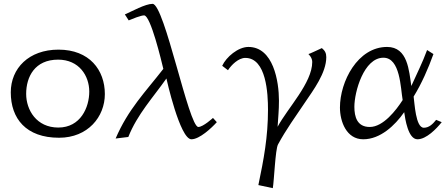

<svg xmlns="http://www.w3.org/2000/svg" viewBox="-20 -708 2316 998"><path d="M36 -228C36 -92 115 8 287 8C437 8 525 -101 525 -219C525 -344 445 -450 284 -450C130 -450 36 -353 36 -228ZM116 -220C116 -309 161 -398 282 -398C391 -398 444 -314 444 -232C444 -150 399 -45 283 -45C170 -45 116 -136 116 -220Z M581 12 647 4C693 -113 777 -203 845 -300C845 -300 915 16 975 16C1017 16 1080 -43 1107 -73L1087 -95C1087 -95 1036 -48 1011 -48C961 -48 835 -688 773 -688C735 -688 666 -649 629 -633L649 -602C666 -609 711 -628 729 -628C763 -628 819 -391 829 -350C735 -229 646 -140 581 12Z M1135 -366 1165 -343C1183 -371 1220 -407 1255 -407C1365 -407 1373 -220 1373 -138C1373 4 1351 120 1323 254L1398 270C1405 230 1411 69 1425 43C1466 -33 1517 -104 1565 -175C1609 -240 1676 -329 1676 -411C1676 -432 1669 -445 1653 -458C1629 -447 1587 -427 1583 -427C1584 -426 1603 -409 1603 -386C1603 -277 1474 -145 1423 -49C1426 -103 1430 -131 1430 -185C1430 -285 1401 -464 1271 -464C1218 -464 1156 -412 1135 -366Z M1747 -149C1747 -76 1781 16 1868 16C1957 16 2033 -56 2081 -125C2086 -91 2101 16 2150 16C2196 16 2249 -39 2276 -73L2247 -85C2230 -64 2211 -44 2183 -44C2140 -44 2135 -174 2130 -206C2172 -274 2206 -352 2233 -427L2200 -448C2176 -382 2147 -326 2118 -261C2106 -340 2100 -464 1992 -464C1839 -464 1747 -284 1747 -149ZM1822 -153C1822 -230 1871 -408 1973 -408C2061 -408 2062 -250 2073 -188C2039 -135 1972 -48 1902 -48C1836 -48 1822 -101 1822 -153Z"/></svg>

Font: KpMath
Style: Sans
Weight: 400
Version: Version 0.64